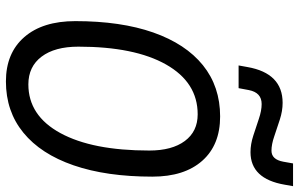

<svg xmlns="http://www.w3.org/2000/svg" viewBox="-198 -788 996 639"><g transform="rotate(90 299.5 -468.0)"><path d="M250.5 9.8Q156.2 9.8 103 -51.3Q49.8 -112.3 49.8 -221.2Q49.8 -372.6 87.6 -480.5Q125.5 -588.4 196.5 -645.8Q267.6 -703.1 367.2 -703.1Q461.9 -703.1 514.6 -643.6Q567.4 -584 567.4 -477.5Q567.4 -324.7 529.8 -215.6Q492.2 -106.4 421.1 -48.3Q350.1 9.8 250.5 9.8ZM260.3 -64.9Q364.3 -64.9 422.4 -171.4Q480.5 -277.8 480.5 -467.3Q480.5 -543 448.7 -585.7Q417 -628.4 359.9 -628.4Q253.9 -628.4 194.3 -523.4Q134.8 -418.5 134.8 -231.4Q134.8 -152.8 168 -108.9Q201.2 -64.9 260.3 -64.9ZM197.3 -764.6 202.6 -793.9Q223.1 -911.1 321.8 -911.1Q348.6 -911.1 377.2 -901.9Q405.8 -892.6 433.1 -883.3Q460 -874 481 -874Q510.3 -874 517.6 -913.1L523.4 -945.8H599.1L594.2 -918Q574.7 -804.2 485.8 -804.2Q459.5 -804.2 430.9 -813.5Q402.3 -822.8 375 -832Q347.7 -841.3 325.7 -841.3Q287.6 -841.3 279.3 -798.8L272.9 -764.6Z"/></g></svg>

Font: CaskaydiaCove NFP SemiLight
Style: Italic
Weight: 350
Italic angle: -10°
Designer: Aaron Bell
Foundry: Saja Typeworks
Version: Version 2111.001; VTT 6.35;Nerd Fonts 3.1.1